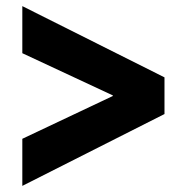

<svg xmlns="http://www.w3.org/2000/svg" viewBox="-20 -638 600 628"><path d="M53 -30 518 -265V-385L53 -618V-464L349 -326V-324L53 -184Z"/></svg>

Font: Fixel Display ExtraBold
Style: Regular
Weight: 800
Designer: AlfaBravo + MacPaw
Foundry: Kyrylo Tkachov, Marchela Mozhyna, Serhii Makarenko, Maria Weinstein, Zakhar Kryvoshyya
Version: Version 1.211